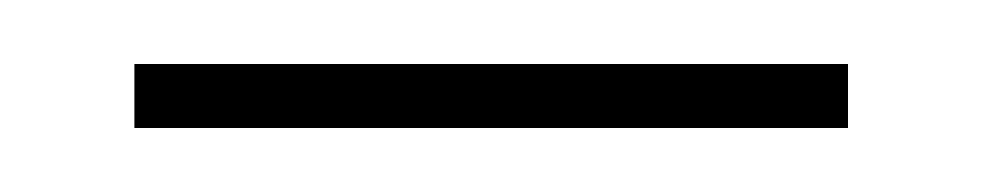

<svg xmlns="http://www.w3.org/2000/svg" viewBox="-20 -303 307 60"><path d="M22 -263H245V-283H22Z"/></svg>

Font: Noto Serif Display Condensed Medium
Style: Regular
Weight: 500
Width: 3
Designer: Monotype Design Team
Foundry: Monotype Imaging Inc.
Version: Version 2.009